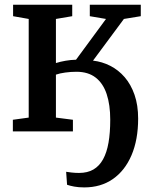

<svg xmlns="http://www.w3.org/2000/svg" viewBox="-20 -572 671 836"><path d="M347 244Q322.5 244 303.5 240.5Q284.5 237 272 232.5L268 176Q275.5 177.5 291.8 179.2Q308 181 324 181Q361 181 386.8 166Q412.5 151 428.8 121.5Q445 92 452.5 49Q460 6 460 -50.5Q460 -115.5 444.5 -162.2Q429 -209 396.5 -234.2Q364 -259.5 313 -259.5Q288.5 -259.5 264.5 -256.2Q240.5 -253 223.5 -247V-60L297.5 -50.5V0H36V-50.5L105 -60V-489.5L37 -501.5V-551.5H294.5V-501.5L223.5 -489.5V-297.5Q242.5 -303.5 265.5 -307.5Q288.5 -311.5 311 -312L441.5 -489.5L371 -501.5V-551.5H593V-501.5L519.5 -489.5L385 -308Q424.5 -303.5 460 -285.5Q495.5 -267.5 522.8 -236Q550 -204.5 565.8 -159.2Q581.5 -114 581.5 -55.5Q581.5 36 552.8 103.5Q524 171 471.5 207.5Q419 244 347 244Z"/></svg>

Font: Merriweather 28pt SemiBold
Style: Regular
Weight: 600
Version: Version 2.100